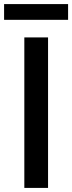

<svg xmlns="http://www.w3.org/2000/svg" viewBox="-22 -919 353 939"><path d="M97 0H213V-736H97ZM-2 -822H311V-899H-2Z"/></svg>

Font: Genne Gothic Medium
Style: Regular
Weight: 500
Designer: Ryoko NISHIZUKA (kana & ideographs); Paul D. Hunt (Latin, Greek & Cyrillic); Wenlong ZHANG (bopomofo); Sandoll Communica
Foundry: Adobe Systems Incorporated
Version: Version 1.004;PS 1.004;hotconv 16.6.51;makeotf.lib2.5.65220